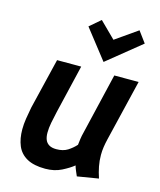

<svg xmlns="http://www.w3.org/2000/svg" viewBox="-117 -858 793 953"><g transform="rotate(15 280.0 -381.0)"><path d="M206 12Q147 12 111.5 -8Q76 -28 61 -64Q46 -100 46 -148Q46 -175 50.5 -203.5Q55 -232 61 -263L124 -524H248L189 -275Q182 -245 176.5 -216.5Q171 -188 171 -164Q171 -143 177 -128Q183 -113 197 -104.5Q211 -96 234 -96Q269 -96 292 -110.5Q315 -125 333 -145Q335 -162 337 -177Q339 -192 344 -211L418 -524H543L467 -208Q462 -187 459 -167Q456 -147 456 -126Q456 -96 461.5 -68Q467 -40 477 -10L368 8Q364 -1 357 -17.5Q350 -34 348 -43Q326 -25 289.5 -6.5Q253 12 206 12ZM349 -575 231 -726 287 -774 368 -694 481 -773 523 -716Z"/></g></svg>

Font: Ubuntu Sans Mono SemiBold
Style: Italic
Weight: 600
Italic angle: -13.5°
Monospace: yes
Designer: Dalton Maag Ltd
Foundry: Dalton Maag Ltd
Version: Version 1.006